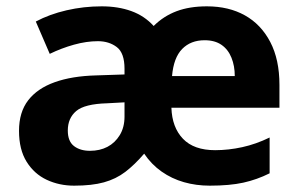

<svg xmlns="http://www.w3.org/2000/svg" viewBox="-20 -576 947 606"><path d="M633 -556Q702 -556 753 -527.5Q804 -499 833 -443.5Q862 -388 862 -308V-236H521Q523 -174 557.5 -138Q592 -102 659 -102Q701 -102 744.5 -111.5Q788 -121 831 -142V-29Q791 -9 748 0.5Q705 10 642 10Q599 10 560.5 -1Q522 -12 490 -34.5Q458 -57 435 -91Q405 -56 375.5 -33.5Q346 -11 308 -0.5Q270 10 214 10Q167 10 127.5 -8.5Q88 -27 64 -65.5Q40 -104 40 -163Q40 -222 69 -259.5Q98 -297 152.5 -316.5Q207 -336 283 -338L373 -341V-359Q373 -409 348.5 -427.5Q324 -446 289 -446Q253 -446 213.5 -435Q174 -424 137 -406L93 -508Q136 -531 190 -543.5Q244 -556 301 -556Q353 -556 394.5 -541Q436 -526 465 -494Q496 -525 537 -540.5Q578 -556 633 -556ZM318 -250Q247 -248 220.5 -225.5Q194 -203 194 -164Q194 -130 213.5 -115Q233 -100 264 -100Q295 -100 319 -112.5Q343 -125 358 -149.5Q373 -174 373 -208V-253ZM626 -449Q582 -449 555 -421.5Q528 -394 523 -336H721Q721 -368 710.5 -394Q700 -420 679 -434.5Q658 -449 626 -449Z"/></svg>

Font: Noto Sans Khmer
Style: Bold
Weight: 700
Version: Version 2.003